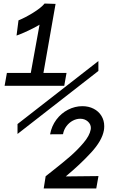

<svg xmlns="http://www.w3.org/2000/svg" viewBox="-20 -896 640 1085"><path d="M73.5 -695 84.5 -781Q122 -796 167.2 -824Q212.5 -852 232 -876L294 -874L225.5 -484H356L343 -411H6L19 -484H154L203.5 -756.5Q181.5 -742.5 140.2 -723Q99 -703.5 73.5 -695ZM276.5 69.5Q334 24.5 375.5 -11.5Q417 -47.5 451.8 -88.5Q486.5 -129.5 492.5 -163.5Q493.5 -169.5 493.5 -172.5Q493.5 -194.5 476 -209.8Q458.5 -225 433.5 -225Q412 -225 391.2 -214Q370.5 -203 355.5 -183Q340.5 -163 336 -137.5L263 -137Q271.5 -183.5 298.5 -219.8Q325.5 -256 364.5 -276Q403.5 -296 445.5 -296Q481 -296 509.2 -281.5Q537.5 -267 553.2 -241.2Q569 -215.5 569 -183Q569 -169.5 567 -159Q556.5 -101 495.2 -34.2Q434 32.5 351.5 101L536.5 99L524 169H227L238 100Q261 81.5 276.5 69.5ZM536 -551V-495L79 -139V-195Z"/></svg>

Font: JuliaMono Light
Style: Italic
Weight: 300
Italic angle: -9°
Monospace: yes
Designer: cormullion
Foundry: corm
Version: Version 0.054; ttfautohint (v1.8.4)